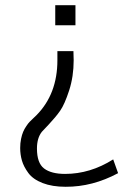

<svg xmlns="http://www.w3.org/2000/svg" viewBox="-20 -548 536 743"><path d="M58.1 24.9Q58.1 5.9 61.5 -10.5Q64.9 -26.9 69.6 -37.8Q74.2 -48.8 82 -60.3Q89.8 -71.8 95 -76.9Q100.1 -82 109.6 -91.1Q119.1 -100.1 121.1 -102.1Q202.1 -184.1 202.1 -314.9V-350.1H264.2Q264.2 -344.2 264.6 -332.5Q265.1 -320.8 265.1 -314.9Q265.1 -252 247.6 -198Q230 -144 212.9 -119.6Q195.8 -95.2 169.4 -67.1Q143.1 -39.1 142.1 -38.1Q123 -14.2 123 26.9Q123 83 150.6 104Q178.2 125 231.9 125Q329.1 125 418 68.8L437 122.1Q337.9 175.3 233.9 174.8Q182.1 174.8 145 160.4Q107.9 146 89.8 121.6Q71.8 97.2 64.9 73.5Q58.1 49.8 58.1 24.9ZM193.8 -450.2V-527.8H272V-450.2Z"/></svg>

Font: CMU Bright
Style: Roman
Weight: 500
Version: Version 0.7.0